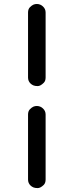

<svg xmlns="http://www.w3.org/2000/svg" viewBox="-20 -771 371 966"><path d="M196.3 -738.3Q209.5 -726.1 209.5 -708V-380.9Q209.5 -363.8 200.2 -354.5Q183.6 -337.9 169.9 -337.9Q156.2 -337.9 148.2 -341.3Q140.1 -344.7 133.8 -350.6Q121.1 -362.8 121.1 -380.9V-708Q121.1 -725.1 130.6 -734.6Q140.1 -744.1 148.2 -747.6Q156.2 -751 165.3 -751Q174.3 -751 182.4 -747.6Q190.4 -744.1 196.3 -738.3ZM196.3 -225.1Q209.5 -212.9 209.5 -194.8V132.3Q209.5 149.4 200.2 159.2Q183.6 175.3 169.9 175.3Q156.2 175.3 148.2 171.9Q140.1 168.5 133.8 162.6Q121.1 150.4 121.1 132.3V-194.8Q121.1 -211.9 130.6 -221.4Q140.1 -231 148.2 -234.4Q156.2 -237.8 165.3 -237.8Q174.3 -237.8 182.4 -234.4Q190.4 -231 196.3 -225.1Z"/></svg>

Font: Supermercado
Style: Regular
Weight: 400
Designer: James Grieshaber
Foundry: James Grieshaber
Version: Version 1.002